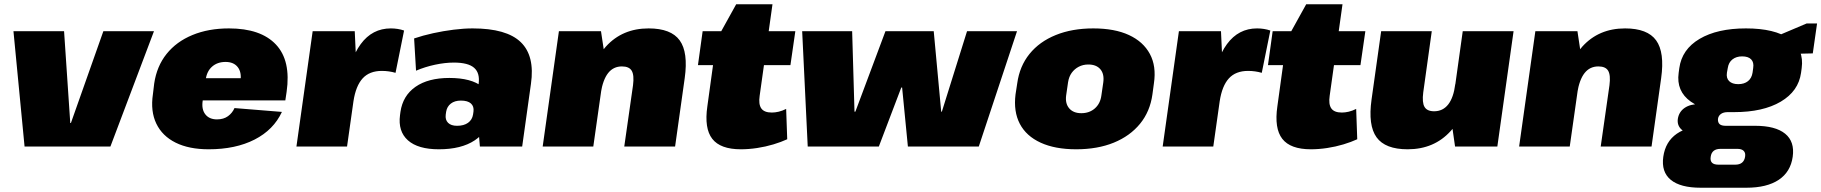

<svg xmlns="http://www.w3.org/2000/svg" viewBox="-20 -686 8528 899"><path d="M43 -540H280L309 -110H312L464 -540H701L497 0H95Z M957 13Q865 13 802.5 -18Q740 -49 712 -107Q684 -165 696 -245L702 -295Q714 -376 760 -433.5Q806 -491 881 -522Q956 -553 1052 -553Q1201 -553 1272 -477.5Q1343 -402 1322 -256L1316 -216H887L901 -320H1144L1103 -282L1106 -306Q1112 -348 1093 -372Q1074 -396 1036 -396Q998 -396 973 -374Q948 -352 943 -312L929 -214Q923 -174 941.5 -150.5Q960 -127 996 -127Q1027 -127 1047.5 -142Q1068 -157 1078 -180L1300 -162Q1261 -78 1172 -32.5Q1083 13 957 13Z M1444 -540H1641L1651 -325L1605 0H1368ZM1595 -263Q1615 -406 1669 -479.5Q1723 -553 1810 -553Q1826 -553 1842 -550.5Q1858 -548 1872 -543L1832 -345Q1801 -354 1768 -354Q1710 -354 1678 -319Q1646 -284 1635 -212Z M2209 -211 2221 -293Q2228 -344 2200 -368.5Q2172 -393 2105 -393Q2064 -393 2017 -383Q1970 -373 1928 -355L1919 -506Q1960 -520 2008 -530.5Q2056 -541 2104 -547Q2152 -553 2193 -553Q2352 -553 2418.5 -488.5Q2485 -424 2466 -293L2425 0H2227ZM2035 13Q1937 13 1890 -29Q1843 -71 1853 -147L1855 -162Q1866 -238 1925.5 -279.5Q1985 -321 2084 -321Q2187 -321 2238 -280Q2289 -239 2279 -163L2277 -148Q2266 -71 2203 -29Q2140 13 2035 13ZM2120 -97Q2152 -97 2171.5 -111Q2191 -125 2195 -150L2197 -164Q2200 -188 2185 -201.5Q2170 -215 2138 -215Q2109 -215 2091 -201Q2073 -187 2069 -163L2067 -149Q2064 -125 2078 -111Q2092 -97 2120 -97Z M2944 -287Q2950 -334 2938 -354.5Q2926 -375 2892 -375Q2852 -375 2827.5 -344Q2803 -313 2793 -250L2707 -163L2716 -221Q2740 -383 2817 -468Q2894 -553 3017 -553Q3122 -553 3162.5 -497Q3203 -441 3186 -320L3141 0H2903ZM2597 -540H2794L2815 -401L2758 0H2521Z M3449 13Q3353 13 3315 -36Q3277 -85 3292 -188L3335 -500L3427 -666H3597L3537 -238Q3531 -198 3544.5 -178.5Q3558 -159 3594 -159Q3609 -159 3626 -163Q3643 -167 3661 -176L3666 -34Q3638 -21 3601.5 -10Q3565 1 3525.5 7Q3486 13 3449 13ZM3270 -540H3704L3681 -381H3248Z M3736 -540H3970L3981 -163H3985L4126 -540H4352L4387 -163H4390L4508 -540H4742L4563 0H4231L4204 -276H4200L4095 0H3762Z M5019 13Q4920 13 4852.5 -18Q4785 -49 4755 -106.5Q4725 -164 4735 -244L4743 -296Q4754 -376 4800.5 -433.5Q4847 -491 4923.5 -522Q5000 -553 5099 -553Q5199 -553 5266 -522Q5333 -491 5364 -433.5Q5395 -376 5383 -296L5376 -244Q5365 -164 5318 -106.5Q5271 -49 5195 -18Q5119 13 5019 13ZM5043 -156Q5081 -156 5106.5 -178.5Q5132 -201 5137 -239L5146 -301Q5151 -340 5132 -362Q5113 -384 5076 -384Q5051 -384 5031 -373.5Q5011 -363 4998 -345Q4985 -327 4981 -301L4972 -239Q4967 -201 4986.5 -178.5Q5006 -156 5043 -156Z M5500 -540H5697L5707 -325L5661 0H5424ZM5651 -263Q5671 -406 5725 -479.5Q5779 -553 5866 -553Q5882 -553 5898 -550.5Q5914 -548 5928 -543L5888 -345Q5857 -354 5824 -354Q5766 -354 5734 -319Q5702 -284 5691 -212Z M6118 13Q6022 13 5984 -36Q5946 -85 5961 -188L6004 -500L6096 -666H6266L6206 -238Q6200 -198 6213.5 -178.5Q6227 -159 6263 -159Q6278 -159 6295 -163Q6312 -167 6330 -176L6335 -34Q6307 -21 6270.5 -10Q6234 1 6194.5 7Q6155 13 6118 13ZM5939 -540H6373L6350 -381H5917Z M6644 -253Q6638 -206 6650 -185.5Q6662 -165 6695 -165Q6736 -165 6761 -197Q6786 -229 6794 -292L6880 -377L6872 -319Q6850 -158 6772.5 -72.5Q6695 13 6571 13Q6466 13 6425.5 -43Q6385 -99 6402 -220L6447 -540H6684ZM6991 0H6793L6773 -139L6829 -540H7067Z M7516 -287Q7522 -334 7510 -354.5Q7498 -375 7464 -375Q7424 -375 7399.5 -344Q7375 -313 7365 -250L7279 -163L7288 -221Q7312 -383 7389 -468Q7466 -553 7589 -553Q7694 -553 7734.5 -497Q7775 -441 7758 -320L7713 0H7475ZM7169 -540H7366L7387 -401L7330 0H7093Z M8100 -161Q7966 -161 7897 -210Q7828 -259 7840 -345L7843 -367Q7855 -455 7938 -504Q8021 -553 8155 -553Q8290 -553 8359 -504Q8428 -455 8416 -367L8413 -345Q8401 -259 8318 -210Q8235 -161 8100 -161ZM7943 193Q7848 193 7803 156Q7758 119 7768 48Q7778 -23 7831.5 -60Q7885 -97 7983 -97H8198Q8293 -97 8338.5 -60Q8384 -23 8374 48Q8364 119 8308.5 156Q8253 193 8157 193ZM8105 85Q8145 85 8151 48Q8154 30 8144.5 20.5Q8135 11 8115 11H8036Q7995 11 7990 48Q7984 85 8026 85ZM7919 -59Q7877 -59 7854.5 -78.5Q7832 -98 7836 -129Q7841 -162 7867.5 -180.5Q7894 -199 7939 -199H8106L8100 -161H8070Q8050 -161 8038 -152.5Q8026 -144 8024 -129Q8023 -113 8031.5 -105Q8040 -97 8060 -97H8091L8086 -59ZM8119 -292Q8147 -292 8164.5 -306Q8182 -320 8186 -346L8189 -368Q8193 -394 8179.5 -408Q8166 -422 8137 -422Q8110 -422 8092 -408Q8074 -394 8070 -368L8066 -346Q8062 -320 8076.5 -306Q8091 -292 8119 -292ZM8262 -501 8439 -576H8488L8468 -436L8253 -431Z"/></svg>

Font: Pathway Extreme SemiCondensed Black
Style: Italic
Weight: 900
Width: 4
Italic angle: -8°
Version: Version 1.001;gftools[0.9.26]